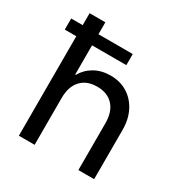

<svg xmlns="http://www.w3.org/2000/svg" viewBox="-164 -825 905 950"><g transform="rotate(30 289.0 -350.0)"><path d="M75.8 0V-568.3H10V-631.7H75.8V-700H165.8V-631.7H361.7V-568.3H165.8V-401.7H169.2Q190.8 -440 230 -462.5Q269.2 -485 321.7 -485Q375.8 -485 417.5 -459.2Q459.2 -433.3 482.5 -387.5Q505.8 -341.7 505.8 -280.8V0H415.8V-267.5Q415.8 -332.5 382.9 -368.3Q350 -404.2 290.8 -404.2Q231.7 -404.2 198.8 -368.3Q165.8 -332.5 165.8 -267.5V0Z"/></g></svg>

Font: Funnel Sans
Style: Regular
Weight: 400
Designer: NORD ID, Kristian Moeller
Foundry: Dicotype
Version: Version 1.000